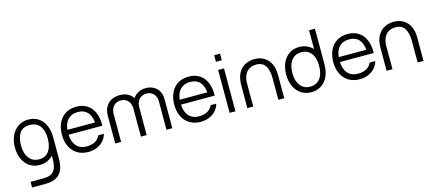

<svg xmlns="http://www.w3.org/2000/svg" viewBox="-63 -1402 5296 2334"><g transform="rotate(-15 2585.0 -235.0)"><path d="M522 -270.5V-7.5Q522 42 516 78.5Q487.5 255 284.5 255H116V183.5H284.5Q370.5 183.5 409.5 136Q448.5 88.5 448 -8.5V-57.5Q416 -22.5 373.2 -3.8Q330.5 15 279.5 15Q205.5 15 151.2 -22Q97 -59 68.5 -124Q40 -189 40 -270.5Q40 -351 70.2 -415.8Q100.5 -480.5 155.5 -517.8Q210.5 -555 282.5 -555Q357.5 -555 411.5 -518.5Q465.5 -482 493.8 -417.5Q522 -353 522 -270.5ZM454.5 -270.5Q454.5 -335 436 -383.8Q417.5 -432.5 380.2 -459.5Q343 -486.5 288 -486.5Q195 -486.5 156.5 -429Q118 -371.5 118 -270.5Q118 -208 137.5 -158.8Q157 -109.5 195.2 -81.5Q233.5 -53.5 288 -53.5Q371 -53.5 412.8 -112.8Q454.5 -172 454.5 -270.5Z M710.5 -249.5Q715 -156.5 761 -106Q807 -55.5 887.5 -55.5Q948.5 -55.5 991.5 -77.8Q1034.5 -100 1058.5 -150H1128.5Q1113.5 -97 1078.8 -60Q1044 -23 995.2 -4Q946.5 15 890.5 15Q812.5 15 754 -20Q695.5 -55 663.8 -118.8Q632 -182.5 632 -267.5Q632 -355 663.2 -420Q694.5 -485 752.2 -520Q810 -555 887.5 -555Q965 -555 1020.8 -520.2Q1076.5 -485.5 1106.2 -420.2Q1136 -355 1136 -265V-249.5ZM712 -311H1059Q1051 -398.5 1008 -443Q965 -487.5 889.5 -487.5Q812 -487.5 766.2 -442Q720.5 -396.5 712 -311Z M1949.5 -368.5 1949 0H1875.5L1876 -354.5Q1876 -395.5 1860.2 -425.8Q1844.5 -456 1816.5 -472.2Q1788.5 -488.5 1753 -488.5Q1720 -488.5 1691.5 -473.8Q1663 -459 1645 -427.5Q1627 -396 1627 -348.5L1626.5 0H1554L1554.5 -349.5Q1554.5 -392 1539 -423.5Q1523.5 -455 1495.2 -471.8Q1467 -488.5 1430 -488.5Q1393 -488.5 1364.5 -471.2Q1336 -454 1320.5 -422.2Q1305 -390.5 1305 -348.5V0H1231V-348.5Q1231 -416.5 1258.5 -462.8Q1286 -509 1332.2 -531.8Q1378.5 -554.5 1435 -554.5Q1490 -554.5 1533 -533Q1576 -511.5 1600 -471Q1625 -510.5 1667.5 -532.5Q1710 -554.5 1761 -554.5Q1815.5 -554.5 1858.2 -531.8Q1901 -509 1925.2 -466.8Q1949.5 -424.5 1949.5 -368.5Z M2124.5 -249.5Q2129 -156.5 2175 -106Q2221 -55.5 2301.5 -55.5Q2362.5 -55.5 2405.5 -77.8Q2448.5 -100 2472.5 -150H2542.5Q2527.5 -97 2492.8 -60Q2458 -23 2409.2 -4Q2360.5 15 2304.5 15Q2226.5 15 2168 -20Q2109.5 -55 2077.8 -118.8Q2046 -182.5 2046 -267.5Q2046 -355 2077.2 -420Q2108.5 -485 2166.2 -520Q2224 -555 2301.5 -555Q2379 -555 2434.8 -520.2Q2490.5 -485.5 2520.2 -420.2Q2550 -355 2550 -265V-249.5ZM2126 -311H2473Q2465 -398.5 2422 -443Q2379 -487.5 2303.5 -487.5Q2226 -487.5 2180.2 -442Q2134.5 -396.5 2126 -311Z M2744 -642.5H2670.5V-725H2744ZM2744 0H2670.5V-540H2744Z M3358 -297V0H3284V-275.5Q3284 -372 3248.2 -427.8Q3212.5 -483.5 3132 -483.5Q3080.5 -483.5 3043.5 -460Q3006.5 -436.5 2987 -392.5Q2967.5 -348.5 2967.5 -288V-146L2968 -122L2967.5 0H2893.5L2894 -288Q2894 -380 2926.5 -439.5Q2959 -499 3012.2 -526.2Q3065.5 -553.5 3130 -553.5Q3197.5 -553.5 3249.2 -523Q3301 -492.5 3329.5 -434.5Q3358 -376.5 3358 -297Z M3863 -720H3937V-270.5Q3937 -189 3909 -124.2Q3881 -59.5 3826.5 -22.2Q3772 15 3696.5 15Q3622.5 15 3567.8 -22.2Q3513 -59.5 3483.8 -124.2Q3454.5 -189 3454.5 -270.5Q3454.5 -351.5 3483 -416.2Q3511.5 -481 3565.2 -518Q3619 -555 3691 -555Q3743.5 -555 3787.2 -536.2Q3831 -517.5 3863 -483ZM3869 -270.5Q3869 -335 3850.5 -383.8Q3832 -432.5 3794.5 -459.5Q3757 -486.5 3702.5 -486.5Q3646 -486.5 3608 -458.5Q3570 -430.5 3551.2 -381.8Q3532.5 -333 3532.5 -270.5Q3532.5 -207.5 3551.5 -158.5Q3570.5 -109.5 3608.2 -81.5Q3646 -53.5 3700.5 -53.5Q3756.5 -53.5 3794.2 -81.2Q3832 -109 3850.5 -157.8Q3869 -206.5 3869 -270.5Z M4125.5 -249.5Q4130 -156.5 4176 -106Q4222 -55.5 4302.5 -55.5Q4363.5 -55.5 4406.5 -77.8Q4449.5 -100 4473.5 -150H4543.5Q4528.5 -97 4493.8 -60Q4459 -23 4410.2 -4Q4361.5 15 4305.5 15Q4227.5 15 4169 -20Q4110.5 -55 4078.8 -118.8Q4047 -182.5 4047 -267.5Q4047 -355 4078.2 -420Q4109.5 -485 4167.2 -520Q4225 -555 4302.5 -555Q4380 -555 4435.8 -520.2Q4491.5 -485.5 4521.2 -420.2Q4551 -355 4551 -265V-249.5ZM4127 -311H4474Q4466 -398.5 4423 -443Q4380 -487.5 4304.5 -487.5Q4227 -487.5 4181.2 -442Q4135.5 -396.5 4127 -311Z M5110.5 -297V0H5036.5V-275.5Q5036.5 -372 5000.8 -427.8Q4965 -483.5 4884.5 -483.5Q4833 -483.5 4796 -460Q4759 -436.5 4739.5 -392.5Q4720 -348.5 4720 -288V-146L4720.5 -122L4720 0H4646L4646.5 -288Q4646.5 -380 4679 -439.5Q4711.5 -499 4764.8 -526.2Q4818 -553.5 4882.5 -553.5Q4950 -553.5 5001.8 -523Q5053.5 -492.5 5082 -434.5Q5110.5 -376.5 5110.5 -297Z"/></g></svg>

Font: CCSD_manrope
Style: Regular
Weight: 400
Designer: Mikhail Sharanda
Foundry: Mikhail Sharanda
Version: Version 4.503